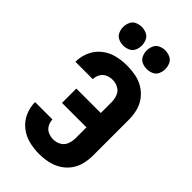

<svg xmlns="http://www.w3.org/2000/svg" viewBox="-290 -1059 1155 1155"><g transform="rotate(45 288.0 -481.0)"><path d="M290 8Q327 8 364 0.5Q401 -7 433 -26Q465 -45 487.5 -75Q510 -105 519 -141.5Q528 -178 528 -215V-520Q528 -557 519 -593.5Q510 -630 487.5 -660Q465 -690 433 -709.5Q401 -729 364 -736Q327 -743 290 -743Q246 -743 203 -732.5Q160 -722 125 -694Q90 -666 72 -624.5Q54 -583 54 -539H202Q202 -561 213.5 -582Q225 -603 246.5 -612Q268 -621 290 -621Q316 -621 339 -608Q362 -595 371 -570.5Q380 -546 380 -520V-429H172V-307H380V-215Q380 -190 371 -165Q362 -140 339 -127Q316 -114 290 -114Q268 -114 246.5 -123Q225 -132 213.5 -153Q202 -174 202 -196H54Q54 -152 72 -111Q90 -70 125 -42Q160 -14 203 -3Q246 8 290 8ZM388 -811Q409 -811 429.5 -820Q450 -829 459 -849Q468 -869 468 -890Q468 -911 459 -931.5Q450 -952 429.5 -961Q409 -970 388 -970Q367 -970 347 -961Q327 -952 318 -931.5Q309 -911 309 -890Q309 -869 318 -849Q327 -829 347 -820Q367 -811 388 -811ZM188 -811Q209 -811 229.5 -820Q250 -829 259 -849Q268 -869 268 -890Q268 -911 259 -931.5Q250 -952 229.5 -961Q209 -970 188 -970Q167 -970 147 -961Q127 -952 118 -931.5Q109 -911 109 -890Q109 -869 118 -849Q127 -829 147 -820Q167 -811 188 -811Z"/></g></svg>

Font: Iosevka Sparkle Heavy
Style: Regular
Weight: 900
Designer: Belleve Invis
Foundry: Belleve Invis
Version: Version 4.5.0; ttfautohint (v1.8.3)